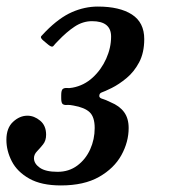

<svg xmlns="http://www.w3.org/2000/svg" viewBox="-42 -555 572 585"><path d="M-22.5 -129Q-22.5 -165 -2.2 -183.8Q18 -202.5 41.5 -202.5Q62 -202.5 80.2 -187.5Q98.5 -172.5 98.5 -144.5Q98.5 -126.5 89.2 -115Q80 -103.5 70.8 -94Q61.5 -84.5 61.5 -73Q61.5 -56.5 79.2 -44Q97 -31.5 133.5 -31.5Q168 -31.5 193.5 -50.5Q219 -69.5 232.8 -100Q246.5 -130.5 246.5 -165Q246.5 -198.5 231.2 -213Q216 -227.5 181.5 -233.5Q170 -236 161.8 -235.2Q153.5 -234.5 149 -238Q144.5 -241.5 144.5 -256V-265Q144.5 -280 149.2 -283.8Q154 -287.5 161.8 -286.8Q169.5 -286 179.5 -288Q214 -294.5 240.2 -318.5Q266.5 -342.5 281.5 -376Q296.5 -409.5 296.5 -443.5Q296.5 -490.5 238.5 -490.5Q210.5 -490.5 185.5 -474Q160.5 -457.5 134.5 -430Q125.5 -421 121 -415.2Q116.5 -409.5 105.5 -418.5L90.5 -431Q79.5 -440 84 -445.2Q88.5 -450.5 97.5 -459.5Q138.5 -501 177.2 -518Q216 -535 256 -535Q322.5 -535 360 -510.8Q397.5 -486.5 397.5 -436Q397.5 -394.5 382 -365.2Q366.5 -336 343.5 -317Q320.5 -298 298.5 -287Q276 -276 268.2 -273.5Q260.5 -271 260.5 -262.5Q260.5 -256.5 270.2 -253.8Q280 -251 295 -243.5Q322 -232.5 336 -213.5Q350 -194.5 350 -165Q350 -122.5 327.8 -82.2Q305.5 -42 259.8 -16Q214 10 143.5 10Q84 10 47.2 -10.8Q10.5 -31.5 -6 -63.5Q-22.5 -95.5 -22.5 -129Z"/></svg>

Font: Besley* Narrow
Style: Italic
Weight: 400
Width: 4
Italic angle: -13°
Designer: Owen Earl
Foundry: indestructible type*
Version: Version 3.000; ttfautohint (v1.8.3)